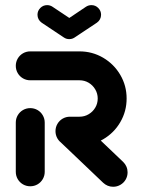

<svg xmlns="http://www.w3.org/2000/svg" viewBox="-20 -716 542 738"><path d="M96.3 0Q81.1 0 68.3 -7.4Q55.6 -14.8 48.1 -27.6Q40.7 -40.4 40.7 -55.6V-244.8Q40.7 -260 48.1 -272.8Q55.6 -285.6 68.3 -293Q81.1 -300.4 96.3 -300.4Q111.5 -300.4 124.3 -293Q137 -285.6 144.4 -272.8Q151.9 -260 151.9 -244.8V-55.6Q151.9 -40.4 144.4 -27.6Q137 -14.8 124.3 -7.4Q111.5 0 96.3 0ZM470.4 -53.7Q470.4 -38.5 463 -25.7Q455.6 -13 442.8 -5.6Q430 1.9 414.8 1.9Q403.7 1.9 393.9 -2.2Q384.1 -6.3 376.3 -13.7L210.7 -171.5Q202.6 -179.6 198 -189.8Q193.3 -200 193.3 -211.9Q193.3 -227 200.7 -239.8Q208.1 -252.6 220.9 -260Q233.7 -267.4 248.9 -267.4Q259.6 -267.4 269.6 -263.3Q279.6 -259.3 287 -252.2L453.3 -93.7Q461.5 -85.9 465.9 -75.6Q470.4 -65.2 470.4 -53.7ZM193.3 -211.9Q193.3 -227 200.7 -239.8Q208.1 -252.6 220.9 -260Q233.7 -267.4 248.9 -267.4H285.6Q304.8 -267.4 320.7 -276.9Q336.7 -286.3 346.1 -302.2Q355.6 -318.1 355.6 -337.4Q355.6 -356.3 346.1 -372.4Q336.7 -388.5 320.7 -398Q304.8 -407.4 285.6 -407.4H96.3Q81.1 -407.4 68.3 -414.8Q55.6 -422.2 48.1 -435Q40.7 -447.8 40.7 -463Q40.7 -478.1 48.1 -490.9Q55.6 -503.7 68.3 -511.1Q81.1 -518.5 96.3 -518.5H285.6Q334.8 -518.5 376.5 -494.1Q418.1 -469.6 442.4 -428.1Q466.7 -386.7 466.7 -337.4Q466.7 -288.1 442.4 -246.5Q418.1 -204.8 376.5 -180.6Q334.8 -156.3 285.6 -156.3H248.9Q233.7 -156.3 220.9 -163.7Q208.1 -171.1 200.7 -183.9Q193.3 -196.7 193.3 -211.9ZM124.1 -659.3Q124.1 -674.4 135 -685.4Q145.9 -696.3 161.1 -696.3Q172.6 -696.3 181.9 -690L267.4 -633Q274.8 -627.8 279.1 -619.8Q283.3 -611.9 283.3 -602.6Q283.3 -587.4 272.4 -576.5Q261.5 -565.6 246.3 -565.6Q234.8 -565.6 225.6 -571.9L140 -628.9Q132.6 -634.1 128.3 -642Q124.1 -650 124.1 -659.3ZM331.5 -696.3Q346.7 -696.3 357.6 -685.4Q368.5 -674.4 368.5 -659.3Q368.5 -650 364.3 -642Q360 -634.1 352.6 -628.9L266.3 -571.5L225.6 -633L310.4 -690Q320 -696.3 331.5 -696.3Z"/></svg>

Font: 26F Galaxy Sans Black
Style: Regular
Weight: 900
Designer: C₂₉H₂₅N₃O₅
Version: Version 1.100